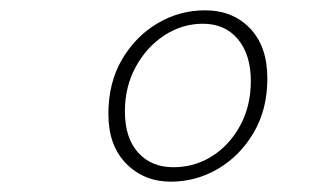

<svg xmlns="http://www.w3.org/2000/svg" viewBox="-20 -754 640 372"><path d="M311 -402Q259 -402 224.5 -437Q190 -472 190 -533Q190 -594 216.5 -639Q243 -684 285.5 -709Q328 -734 377 -734Q431 -734 464.5 -699Q498 -664 498 -602Q498 -542 471.5 -497Q445 -452 402.5 -427Q360 -402 311 -402ZM316 -430Q357 -430 391 -451.5Q425 -473 445.5 -511Q466 -549 466 -597Q466 -648 441 -678Q416 -708 373 -708Q333 -708 298.5 -685.5Q264 -663 243 -624.5Q222 -586 222 -538Q222 -487 247.5 -458.5Q273 -430 316 -430Z"/></svg>

Font: Source Code Pro ExtraLight ExtraLight
Style: Italic
Weight: 250
Italic angle: -11°
Monospace: yes
Version: Version 1.016;hotconv 1.0.116;makeotfexe 2.5.65601